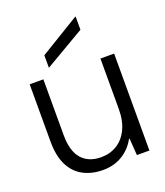

<svg xmlns="http://www.w3.org/2000/svg" viewBox="-136 -818 792 923"><g transform="rotate(-20 260.0 -357.0)"><path d="M233 12Q176 12 132.5 -11Q89 -34 65 -81.5Q41 -129 41 -203V-496H111V-211Q111 -129 146 -89Q181 -49 245 -49Q291 -49 326.5 -71Q362 -93 382.5 -135.5Q403 -178 403 -239V-496H473V0H409L403 -86H400Q374 -39 331 -13.5Q288 12 233 12ZM155 -539V-603L357 -726H360V-659Z"/></g></svg>

Font: DM Sans 36pt Light
Style: Regular
Weight: 300
Designer: Colophon Foundry, Jonny Pinhorn
Foundry: Colophon Foundry
Version: Version 4.004;gftools[0.9.30]